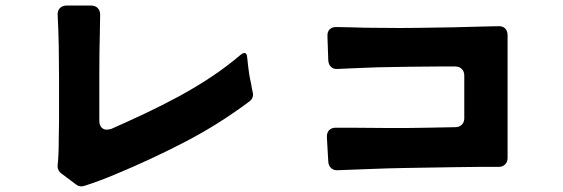

<svg xmlns="http://www.w3.org/2000/svg" viewBox="-20 -727 2040 696"><path d="M256 -58 204 -97Q187 -109 189 -129Q191 -146 192 -171Q193 -194 193 -223.5Q193 -253 194 -288V-445Q194 -502 193 -558.5Q192 -615 189 -672Q188 -688 197 -697.5Q206 -707 223 -707H309Q326 -707 335 -697Q344 -687 343 -670Q343 -659 342.5 -644Q342 -629 342 -612Q341 -577 340.5 -537Q340 -497 340 -452V-290Q340 -274 347.5 -265.5Q355 -257 367 -257Q375 -257 384 -260Q443 -286 505.5 -315.5Q568 -345 629 -378Q690 -411 747 -449Q804 -487 853 -529Q861 -535 866 -535Q875 -535 876 -519Q877 -513 877.5 -506Q878 -499 879 -491Q881 -474 883.5 -457.5Q886 -441 890 -425Q893 -405 896 -393Q901 -373 885 -360Q773 -276 649.5 -212Q526 -148 398 -95Q339 -70 285 -53Q269 -48 256 -58Z M1170 -141 1165 -229Q1164 -246 1173.5 -255.5Q1183 -265 1200 -264H1255L1384 -263Q1419 -263 1454.5 -263Q1490 -263 1527 -264L1631 -266Q1645 -266 1654 -275Q1663 -284 1663 -298V-453Q1663 -468 1654 -477Q1645 -486 1630 -486H1570L1460 -485Q1431 -484 1403.5 -484Q1376 -484 1348 -483Q1320 -482 1295 -481Q1270 -480 1247 -479L1204 -477Q1189 -476 1180 -484.5Q1171 -493 1170 -508L1167 -595Q1166 -612 1175.5 -621Q1185 -630 1202 -629Q1213 -629 1224.5 -628.5Q1236 -628 1250 -628Q1276 -627 1304 -626.5Q1332 -626 1364 -626Q1427 -625 1494 -626L1623 -628Q1685 -630 1737 -631L1786 -632Q1802 -633 1811 -624Q1820 -615 1820 -599V-155Q1820 -140 1811 -131Q1802 -122 1787 -122Q1749 -122 1709.5 -122Q1670 -122 1630 -121Q1581 -120 1535.5 -119.5Q1490 -119 1445 -118Q1385 -117 1325 -114.5Q1265 -112 1205 -110Q1190 -109 1180.5 -117.5Q1171 -126 1170 -141Z"/></svg>

Font: Higure Gothic Black
Style: Regular
Weight: 900
Designer: Yoshimichi Ohira
Foundry: Positype
Version: Version 1.000